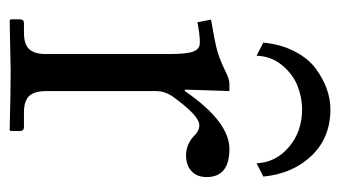

<svg xmlns="http://www.w3.org/2000/svg" viewBox="-170 -516 686 387"><g transform="rotate(90 173.5 -323.0)"><path d="M309.6 -496.6Q308.1 -535.2 276.9 -561.8Q245.6 -588.4 200.7 -588.4Q176.3 -588.4 152.8 -578.9Q129.4 -569.3 111.6 -547.6Q93.8 -525.9 92.8 -496.6L66.4 -510.3Q69.8 -545.9 84.2 -573.5Q98.6 -601.1 118.9 -616Q139.2 -630.9 159.9 -638.2Q180.7 -645.5 200.7 -645.5Q257.8 -645.5 294.2 -607.7Q330.6 -569.8 336.4 -510.3ZM89.4 -71.8V-320.8Q89.4 -356.9 84.2 -369.6Q79.1 -382.3 66.9 -382.3Q49.3 -382.3 25.4 -377.4L20 -404.8Q65.9 -412.6 83.3 -417.5Q100.6 -422.4 123.5 -433.6Q140.1 -441.9 148.9 -441.9H164.1L161.1 -352.1H164.1Q225.6 -441.9 280.8 -441.9Q337.4 -441.9 337.4 -396Q337.4 -376.5 325.4 -365.5Q313.5 -354.5 293.9 -354.5Q270.5 -354.5 252.9 -372.1Q243.7 -381.3 232.9 -381.3Q213.9 -381.3 175.8 -328.6Q164.1 -312.5 164.1 -293.9V-71.8Q164.1 -49.3 173.8 -38.6Q183.6 -27.8 207 -27.8H236.3Q244.6 -27.8 244.6 -19.5V-1L242.7 1Q164.1 -1 125 -1L21.5 1L19.5 -1V-19.5Q19.5 -27.8 27.3 -27.8H46.4Q70.3 -27.8 79.8 -38.6Q89.4 -49.3 89.4 -71.8Z"/></g></svg>

Font: Libertinage
Style: b
Weight: 400
Designer: OSP
Foundry: OSP
Version: Version 1.0; 2008; OFL relea